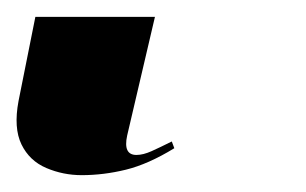

<svg xmlns="http://www.w3.org/2000/svg" viewBox="-35 32 363 228"><path d="M62 240Q40 240 20 231.5Q0 223 -9.5 203.5Q-19 184 -13 152L7 52H149L116 193Q111 216 127 216Q135 216 145 211.5Q155 207 169 200L172 208Q141 227 114.5 233.5Q88 240 62 240Z"/></svg>

Font: Noto Serif Display ExtraCondensed
Style: Bold Italic
Weight: 700
Width: 2
Italic angle: -12°
Designer: Monotype Design Team
Foundry: Monotype Imaging Inc.
Version: Version 2.009